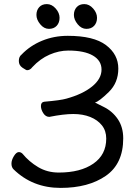

<svg xmlns="http://www.w3.org/2000/svg" viewBox="-20 -894 667 938"><path d="M276 24Q139 24 46 -67Q36 -77 36 -95Q36 -112 48 -131.5Q60 -151 72 -151Q82 -151 90 -143Q122 -104 166.5 -77.5Q211 -51 267 -51Q373 -51 436 -94.5Q499 -138 499 -217Q499 -255 478 -281.5Q457 -308 421 -322.5Q385 -337 338 -337Q291 -337 221 -323Q203 -323 191.5 -341Q180 -359 180 -376Q180 -395 196 -397Q277 -404 304 -412Q384 -434 430 -471.5Q476 -509 476 -554Q476 -598 434 -622.5Q392 -647 314 -647Q268 -647 222 -627Q176 -607 138 -566Q127 -551 112 -551Q108 -551 90 -563Q72 -575 72 -596Q72 -617 85 -627Q127 -671 185.5 -695Q244 -719 311 -719Q438 -719 498 -673.5Q558 -628 558 -559Q558 -490 511.5 -444.5Q465 -399 444 -393L486 -372Q529 -351 555.5 -312Q582 -273 582 -218Q582 -94 497 -35Q412 24 276 24ZM257 -768Q243 -753 219 -753Q195 -753 176.5 -775.5Q158 -798 158 -821Q158 -844 171.5 -859Q185 -874 209 -874Q233 -874 252 -852.5Q271 -831 271 -807Q271 -783 257 -768ZM440 -768Q426 -753 402 -753Q378 -753 359.5 -775.5Q341 -798 341 -821Q341 -844 354.5 -859Q368 -874 392 -874Q416 -874 435 -852.5Q454 -831 454 -807Q454 -783 440 -768Z"/></svg>

Font: LXGW WenKai Medium
Style: Regular
Weight: 500
Designer: LXGW / Fontworks Inc.
Foundry: LXGW / Fontworks Inc.
Version: Version 1.501; October 10, 2024